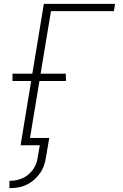

<svg xmlns="http://www.w3.org/2000/svg" viewBox="-20 -755 640 998"><path d="M29 223V185Q46 185 63 182Q80 179 96 172Q112 165 126.5 153Q141 141 151.5 126.5Q162 112 168 95.5Q174 79 176 62L187 0H87L142 -334H45V-372H148L208 -735H578L572 -697H245L191 -372H322L323 -334H185L136 -38H236L219 62Q216 84 208.5 105.5Q201 127 187.5 146Q174 165 156 180.5Q138 196 116.5 206Q95 216 73 219.5Q51 223 29 223Z"/></svg>

Font: Iosevka Aile Extralight
Style: Italic
Weight: 200
Italic angle: -9°
Designer: Belleve Invis
Foundry: Belleve Invis
Version: Version 31.1.0; ttfautohint (v1.8.4)